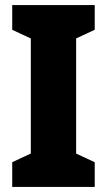

<svg xmlns="http://www.w3.org/2000/svg" viewBox="-20 -734 420 754"><path d="M352 0H28V-97L101 -131V-583L28 -617V-714H352V-617L279 -583V-131L352 -97Z"/></svg>

Font: Noto Sans Gurmukhi UI Condensed Black
Style: Regular
Weight: 900
Width: 3
Designer: Jelle Bosma - Monotype Design Team
Foundry: Monotype Imaging Inc.
Version: Version 2.004; ttfautohint (v1.8.4.7-5d5b)